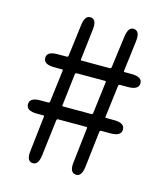

<svg xmlns="http://www.w3.org/2000/svg" viewBox="-109 -811 773 896"><g transform="rotate(15 277.5 -363.0)"><path d="M130 0Q101 -3 108 -55L127 -223Q128 -228 123 -228H92Q40 -228 40 -260Q40 -292 92 -292H129Q136 -292 137 -299L156 -453Q157 -458 152 -458H114Q62 -458 62 -490Q62 -521 114 -521H157Q164 -521 165 -528L184 -679Q190 -731 220 -727Q249 -723 242 -672L225 -526Q224 -521 229 -521H365Q372 -521 373 -528L393 -679Q399 -731 429 -727Q458 -723 451 -672L433 -526Q432 -521 437 -521H470Q522 -521 522 -490Q522 -458 470 -458H432Q425 -458 424 -451L405 -297Q404 -292 409 -292H447Q499 -292 499 -260Q499 -228 447 -228H403Q396 -228 395 -221L375 -48Q369 4 339 0Q309 -4 316 -55L335 -223Q336 -228 331 -228H195Q188 -228 187 -221L166 -48Q160 4 130 0ZM197 -297Q196 -292 201 -292H337Q344 -292 345 -299L364 -453Q365 -458 360 -458H223Q216 -458 215 -451Z"/></g></svg>

Font: Resource Han Rounded KR
Style: Regular
Weight: 400
Designer: Cyano Hao (round all glyphs); Ryoko NISHIZUKA 西塚涼子 (kana, bopomofo & ideographs); Paul D. Hunt (Latin, Greek & Cyrillic)
Foundry: Cyano Hao
Version: 0.990